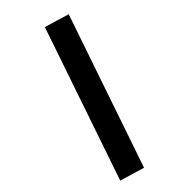

<svg xmlns="http://www.w3.org/2000/svg" viewBox="-269 -768 933 933"><g transform="rotate(-45 197.5 -302.0)"><path d="M384.3 -676.3 115.7 109.9 -10.3 72.3 258.3 -714.4Z"/></g></svg>

Font: Sahel Black FD
Style: Black-FD
Weight: 900
Foundry: Saber Rastikerdar (saber.rastikerdar@gmail.com)
Version: Version 3.3.1